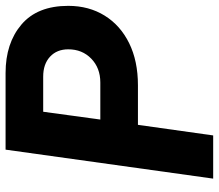

<svg xmlns="http://www.w3.org/2000/svg" viewBox="-68 -717 785 689"><g transform="rotate(-90 324.5 -372.5)"><path d="M28 0 132 -745H407Q514 -745 581 -688Q648 -631 648 -520Q648 -446 613 -389.5Q578 -333 514 -301.5Q450 -270 363 -270H221L183 0ZM240 -405H373Q425 -405 458.5 -437.5Q492 -470 492 -520Q492 -561 465.5 -585.5Q439 -610 394 -610H268Z"/></g></svg>

Font: Plus Jakarta Sans ExtraBold
Style: Italic
Weight: 800
Italic angle: -8°
Designer: Gumpita Rahayu
Foundry: Tokotype
Version: Version 2.071; ttfautohint (v1.8.4.7-5d5b);gftools[0.9.29]